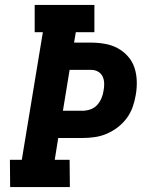

<svg xmlns="http://www.w3.org/2000/svg" viewBox="-20 -755 640 775"><path d="M262 0H21L20 -110H68L153 -625H120V-735H361V-625H286L279 -583H348Q376 -583 404 -578Q432 -573 455 -560.5Q478 -548 496 -528Q514 -508 522.5 -482.5Q531 -457 532 -428.5Q533 -400 528 -372Q524 -347 515.5 -323Q507 -299 491.5 -278Q476 -257 455 -241Q434 -225 410.5 -215Q387 -205 362 -201.5Q337 -198 313 -198H215L201 -110H261ZM234 -308H314Q329 -308 345 -313.5Q361 -319 372 -331Q383 -343 389.5 -358.5Q396 -374 398 -389Q401 -404 400.5 -419Q400 -434 394 -446.5Q388 -459 375.5 -466Q363 -473 348 -473H261Z"/></svg>

Font: Iosevka HT Extrabold Extended
Style: Italic
Weight: 800
Width: 7
Italic angle: -9°
Monospace: yes
Designer: Belleve Invis
Foundry: Belleve Invis
Version: Version 32.3.0; ttfautohint (v1.8.4)